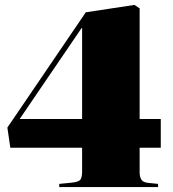

<svg xmlns="http://www.w3.org/2000/svg" viewBox="-20 -761 704 781"><path d="M221 0V-13L272 -18Q301 -21 307.5 -31Q314 -41 314 -64V-160H22L10 -242L329 -711L527 -741L548 -727V-277H634V-160H548V-58Q548 -42 555 -30.5Q562 -19 584 -17L623 -13V0ZM60 -277H314V-647H312Z"/></svg>

Font: Display Black
Style: Regular
Weight: 900
Designer: Latin by Veronika Burian and Jose Scaglione. Greek by Irene Vlachou. Cyrillic by Vera Evstafieva.
Foundry: TypeTogether
Version: Version 3.002